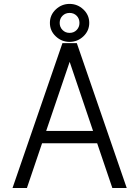

<svg xmlns="http://www.w3.org/2000/svg" viewBox="-20 -938 695 958"><path d="M540.5 0 464.8 -223.1H189.9L114.3 0H42.5L291.5 -722.7H363.3L612.3 0ZM327.6 -629.4 210.4 -284.7H444.3ZM229 -823.7Q229 -863.3 258.3 -890.9Q287.6 -918.5 327.1 -918.5Q366.7 -918.5 396 -890.9Q425.3 -863.3 425.3 -823.7Q425.3 -784.2 396 -756.6Q366.7 -729 327.1 -729Q287.6 -729 258.3 -756.6Q229 -784.2 229 -823.7ZM277.8 -823.7Q277.8 -802.7 292 -788.3Q306.2 -773.9 327.1 -773.9Q348.6 -773.9 362.5 -788.3Q376.5 -802.7 376.5 -823.7Q376.5 -845.2 362.5 -859.4Q348.6 -873.5 327.1 -873.5Q306.2 -873.5 292 -859.4Q277.8 -845.2 277.8 -823.7Z"/></svg>

Font: Giphurs Light
Style: Regular
Weight: 300
Version: Version 0.920; ttfautohint (v1.8.4.7-5d5b)